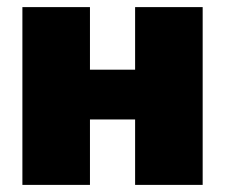

<svg xmlns="http://www.w3.org/2000/svg" viewBox="-20 -520 633 540"><path d="M43 -500H233V-324H360V-500H550V0H360V-184H233V0H43Z"/></svg>

Font: Moderustic ExtraBold
Style: Regular
Weight: 800
Designer: Tural Alisoy
Foundry: TAFT Foundry
Version: Version 2.120